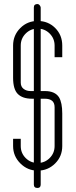

<svg xmlns="http://www.w3.org/2000/svg" viewBox="-20 -837 378 953"><path d="M148 79V-11V-717V-800Q148 -817 166 -817Q171 -817 175 -813Q179 -809 180.5 -805Q182 -801 182 -800V-717V-11V79Q182 96 166 96Q148 96 148 79ZM251 -553V-611Q251 -646 226.5 -670.5Q202 -695 167 -695Q132 -695 107.5 -670.5Q83 -646 83 -611V-427Q83 -407 97 -396Q111 -385 132 -385H203Q253 -385 273 -354Q289 -327 289 -274V-112Q289 -61 254 -26Q218 10 167 10Q117 10 81 -26Q45 -62 45 -112V-148H83V-112Q83 -77 107.5 -52.5Q132 -28 167 -28Q202 -28 226.5 -52.5Q251 -77 251 -112V-305Q251 -347 202 -347H139Q92 -347 68.5 -370.5Q45 -394 45 -451V-611Q45 -662 81 -698Q116 -733 167 -733Q219 -733 254 -698Q289 -663 289 -611V-553Z"/></svg>

Font: Aaram
Style: Regular
Weight: 400
Designer: Tharique Azeez
Foundry: Tharique Azeez
Version: Version 1.7